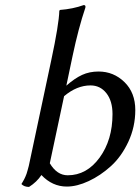

<svg xmlns="http://www.w3.org/2000/svg" viewBox="-20 -718 548 749"><path d="M174.3 -81.1Q202.1 -34.2 244.1 -34.2Q318.4 -34.2 368.7 -103.3Q418.9 -172.4 418.9 -272.9Q418.9 -324.2 395 -354.5Q371.1 -384.8 333 -384.8Q279.8 -384.8 230 -342.8ZM263.2 -500 238.8 -383.8Q271.5 -412.6 300.3 -425.8Q329.1 -439 364.3 -439Q423.3 -439 465.6 -397.7Q507.8 -356.4 507.8 -288.6Q507.8 -223.1 480.7 -165Q453.6 -106.9 412.6 -69.8Q371.6 -32.7 325.9 -11.5Q280.3 9.8 240.7 9.8Q184.1 9.8 141.6 -35.2Q123.5 -7.8 93.3 11.2Q74.2 11.2 63.5 0Q64.9 -2 69.1 -9.3Q73.2 -16.6 74.5 -19Q75.7 -21.5 78.9 -28.3Q82 -35.2 83.7 -40.3Q85.4 -45.4 87.6 -53.5Q89.8 -61.5 92.3 -70.8L179.7 -481.9Q210 -623.5 211.4 -675.8L213.9 -679.2Q264.6 -683.1 306.6 -698.2Q315.4 -698.2 313 -688Q286.1 -608.4 263.2 -500Z"/></svg>

Font: Linux Biolinum O
Style: Italic
Weight: 400
Italic angle: -12°
Designer: Philipp H. Poll
Foundry: Philipp H. Poll
Version: Version 1.1.3